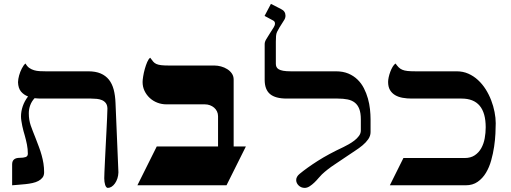

<svg xmlns="http://www.w3.org/2000/svg" viewBox="-20 -939 2589 973"><path d="M192.4 -439.5Q183.1 -439.5 173.8 -439.9Q164.6 -440.4 155.3 -441.4Q140.6 -425.8 133.3 -406Q126 -386.2 126 -365.2Q126 -347.2 128.4 -332.5Q130.9 -317.9 135.5 -303.7Q140.1 -289.6 146.5 -273.9Q152.8 -258.3 160.6 -238.3Q169.4 -215.3 177.2 -194.6Q185.1 -173.8 190.9 -152.8Q196.8 -131.8 200.2 -110.6Q203.6 -89.4 203.6 -65.9Q203.6 -49.8 195.6 -39.3Q187.5 -28.8 174.6 -22Q161.6 -15.1 144.8 -11.5Q127.9 -7.8 109.9 -5.9Q91.8 -3.9 74 -2.7Q56.2 -1.5 41.5 0V-106.4Q41.5 -139.2 80.1 -139.2Q98.6 -139.2 109.9 -143.1Q121.1 -147 121.1 -160.2Q121.1 -183.6 116.5 -206.8Q111.8 -230 105.5 -252.4Q102.5 -262.2 99.1 -274.7Q95.7 -287.1 93 -300.3Q90.3 -313.5 88.4 -325.9Q86.4 -338.4 86.4 -348.6Q86.4 -374.5 95.2 -400.4Q104 -426.3 122.1 -450.2Q100.1 -458.5 86.2 -475.3Q72.3 -492.2 71.3 -522.5Q71.8 -538.6 76.9 -556.9Q82 -575.2 90.3 -591.3Q94.7 -600.1 99.4 -606.7Q104 -613.3 109.4 -617.2Q117.2 -602.5 128.4 -594.7Q139.6 -586.9 153.1 -583Q166.5 -579.1 181.4 -578.4Q196.3 -577.6 211.4 -577.6H427.2Q464.4 -577.6 490 -566.7Q515.6 -555.7 532 -535.2Q548.3 -514.6 556.2 -484.9Q564 -455.1 565.4 -417L580.1 -65.4Q579.6 -49.3 575 -34.9Q570.3 -20.5 562.7 -9.8Q555.2 1 545.7 7.1Q536.1 13.2 526.4 13.2Q522 13.2 518.6 9Q515.1 4.9 512.9 -2Q510.7 -8.8 509.5 -17.6Q508.3 -26.4 508.3 -35.2Q508.3 -43 509.3 -67.6Q510.3 -92.3 512 -126Q513.7 -159.7 515.6 -198.5Q517.6 -237.3 519.5 -273.9Q521.5 -310.5 522.7 -341.3Q523.9 -372.1 524.4 -389.2Q523.9 -406.2 516.4 -416.3Q508.8 -426.3 497.1 -431.4Q485.4 -436.5 470.7 -438Q456.1 -439.5 441.4 -439.5Z M1226.1 -196.8 1127.9 0H676.3L774.4 -196.8H1085V-350.1Q1085 -363.3 1079.6 -374.5Q1074.2 -385.7 1064.9 -393.6Q1055.7 -401.4 1043.7 -405.8Q1031.7 -410.2 1018.1 -410.2H823.7Q799.3 -410.2 777.3 -418.7Q755.4 -427.2 738.8 -442.6Q722.2 -458 712.4 -478.5Q702.6 -499 702.6 -523.4Q702.6 -533.7 705.6 -552.2Q708.5 -570.8 713.9 -589.8Q719.2 -608.9 726.1 -624.8Q732.9 -640.6 741.2 -646.5Q749.5 -634.8 756.1 -627Q762.7 -619.1 772.5 -614.7Q782.2 -610.4 797.6 -608.6Q813 -606.9 838.9 -606.9H1066.9Q1083 -606.9 1100.1 -602.3Q1117.2 -597.7 1131.6 -588.6Q1146 -579.6 1155 -566.4Q1164.1 -553.2 1164.1 -535.6V-196.8Z M1857.9 -269.5Q1857.9 -250.5 1846.2 -233.6Q1834.5 -216.8 1817.1 -202.4Q1799.8 -188 1780.3 -175.5Q1760.7 -163.1 1745.6 -152.3Q1713.4 -129.9 1677 -106.2Q1640.6 -82.5 1611.3 -55.2Q1604 -48.3 1594.2 -36.6Q1584.5 -24.9 1573 -13.9Q1561.5 -2.9 1549.1 5.1Q1536.6 13.2 1523.9 13.2Q1515.1 13.2 1507.3 10Q1499.5 6.8 1493.7 1.2Q1487.8 -4.4 1484.4 -11.5Q1481 -18.6 1481 -26.4Q1481 -43.5 1498 -57.6Q1535.2 -88.4 1589.8 -123.3Q1644.5 -158.2 1720.7 -193.8Q1731.9 -199.2 1747.1 -207.8Q1762.2 -216.3 1775.9 -226.8Q1789.6 -237.3 1799.1 -250.2Q1808.6 -263.2 1808.6 -277.3V-334.5Q1808.6 -366.2 1800.8 -386.7Q1793 -407.2 1778.1 -418.9Q1763.2 -430.7 1741.5 -435.1Q1719.7 -439.5 1691.4 -439.5H1433.1Q1375.5 -439.5 1348.4 -462.4Q1321.3 -485.4 1321.3 -534.2V-715.3Q1321.3 -726.6 1328.4 -738.8Q1335.4 -751 1347.7 -770Q1360.4 -790 1366.9 -800.3Q1373.5 -810.5 1373.5 -819.8Q1373.5 -830.1 1364.3 -835L1320.8 -858.4L1353 -919.4L1404.3 -893.1Q1426.8 -882.3 1426.8 -859.4Q1426.8 -846.7 1418.5 -835Q1404.8 -814 1396.2 -799.6Q1387.7 -785.2 1383.8 -776.9Q1379.9 -768.6 1378.9 -756.6Q1377.9 -744.6 1377.9 -728V-615.7Q1377.9 -607.4 1380.9 -600.3Q1383.8 -593.3 1392.1 -588.1Q1400.4 -583 1415.3 -580.3Q1430.2 -577.6 1453.6 -577.6H1682.6Q1718.3 -577.6 1745.4 -566.2Q1772.5 -554.7 1792 -535.6Q1811.5 -516.6 1824.2 -491.7Q1836.9 -466.8 1844.5 -439.7Q1852.1 -412.6 1855 -385.5Q1857.9 -358.4 1857.9 -334.5Z M1955.6 0 2024.4 -138.2H2335Q2365.2 -138.2 2385.7 -151.9Q2406.2 -165.5 2418.7 -187.7Q2431.2 -210 2436.3 -237.8Q2441.4 -265.6 2441.4 -293.9Q2441.4 -439.5 2319.3 -439.5H2066.9Q2042 -439.5 2020.3 -443.4Q1998.5 -447.3 1982.2 -457Q1965.8 -466.8 1956.3 -482.9Q1946.8 -499 1946.8 -523.9Q1946.8 -533.7 1949.7 -547.4Q1952.6 -561 1957.8 -575Q1962.9 -588.9 1969.7 -600.3Q1976.6 -611.8 1984.4 -617.2Q1992.7 -605.5 2000.2 -597.9Q2007.8 -590.3 2018.3 -585.7Q2028.8 -581.1 2044.9 -579.3Q2061 -577.6 2085.9 -577.6H2294.4Q2326.2 -577.6 2353.3 -565.7Q2380.4 -553.7 2402.3 -533.4Q2424.3 -513.2 2441.2 -486.6Q2458 -460 2469.2 -430.7Q2480.5 -401.4 2486.3 -371.3Q2492.2 -341.3 2492.2 -314.5Q2492.2 -293.5 2490.7 -262.2Q2489.3 -231 2484.1 -196Q2479 -161.1 2469.2 -126.2Q2459.5 -91.3 2442.6 -63.2Q2425.8 -35.2 2400.6 -17.6Q2375.5 0 2339.8 0Z"/></svg>

Font: Cardo
Style: Bold
Weight: 700
Designer: David J. Perry
Foundry: David J. Perry
Version: Version 1.0011